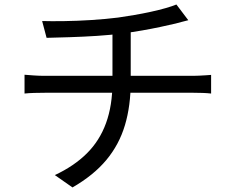

<svg xmlns="http://www.w3.org/2000/svg" viewBox="-20 -788 1040 849"><path d="M166.3 -695Q204.1 -693.8 262.4 -694.6Q320.7 -695.4 384.7 -699.5Q448.6 -703.6 502.4 -710.4Q536.3 -715.2 573.7 -721.6Q611.1 -728 646.8 -735.8Q682.5 -743.6 712 -752Q741.6 -760.4 760 -768.1L812.6 -698.6Q796.2 -694.6 782.2 -690.8Q768.1 -686.9 756.5 -683.9Q727.6 -677.1 689.1 -668.9Q650.7 -660.7 608.3 -653.3Q565.9 -646 525.4 -640.6Q469.6 -633.2 408.2 -629.3Q346.8 -625.4 288.8 -623.6Q230.9 -621.7 186 -620.7ZM222.5 -13.8Q307.6 -53.6 364.1 -109.8Q420.6 -165.9 448.9 -243.8Q477.3 -321.7 477.3 -424.9Q477.3 -424.9 477.3 -453.4Q477.3 -481.8 477.3 -532.5Q477.3 -583.3 477.3 -651.6L558 -662.5Q558 -639.2 558 -608.3Q558 -577.5 558 -545.4Q558 -513.4 558 -486.4Q558 -459.4 558 -442.7Q558 -426.1 558 -426.1Q558 -319.9 532.4 -234.3Q506.9 -148.7 450.5 -80.9Q394.1 -13.1 300.6 40.8ZM88.5 -457.5Q105.4 -456.1 129.4 -454.4Q153.4 -452.7 176.1 -452.7Q189.8 -452.7 228.8 -452.7Q267.8 -452.7 323.5 -452.7Q379.1 -452.7 442.5 -452.7Q505.9 -452.7 569.5 -452.7Q633.1 -452.7 688.1 -452.7Q743 -452.7 782 -452.7Q821 -452.7 834.2 -452.7Q845.2 -452.7 859.7 -453.4Q874.2 -454.1 888.7 -455Q903.1 -455.8 913.5 -456.8V-374.4Q897 -376.4 875.9 -377.1Q854.9 -377.8 836 -377.8Q823.2 -377.8 784.4 -377.8Q745.6 -377.8 690.1 -377.8Q634.7 -377.8 571.2 -377.8Q507.7 -377.8 443.9 -377.8Q380.1 -377.8 324.3 -377.8Q268.4 -377.8 229.7 -377.8Q191 -377.8 177.8 -377.8Q153.9 -377.8 130.3 -377.1Q106.6 -376.4 88.5 -374.4Z"/></svg>

Font: Noto Sans JP
Style: Regular
Weight: 100
Designer: Ryoko NISHIZUKA 西塚涼子 (kana, bopomofo & ideographs); Paul D. Hunt (Latin, Greek & Cyrillic); Sandoll Communications 산돌커뮤니
Foundry: Adobe
Version: Version 2.004;hotconv 1.0.118;makeotfexe 2.5.65603